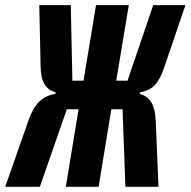

<svg xmlns="http://www.w3.org/2000/svg" viewBox="-58 -718 733 738"><path d="M50.1 -251.1 -38 0H95.2L198.9 -297.9H244L195 0H321L370 -297.9H413L424 0H551.1L540.8 -250C538 -313.9 521 -345.2 479 -356.9L480.1 -362.9C525.9 -371.1 551.1 -394.2 572.1 -456L654.8 -698.2H530.9L432.2 -408H388.8L437.1 -698.2H311.1L263.1 -408H220.2L214.1 -698.2H93L98 -464.8C99.1 -403.1 116.1 -375 155.9 -362.9L154.8 -356.9C103 -349.1 72.1 -317.1 50.1 -251.1Z"/></svg>

Font: Margiela Mono Italic Bold It
Style: Regular
Weight: 700
Designer: Mike Abbink, Paul van der Laan, Pieter van Rosmalen
Foundry: Bold Monday
Version: Version 2.003 2021